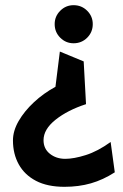

<svg xmlns="http://www.w3.org/2000/svg" viewBox="-20 -684 473 741"><path d="M264 -517Q295 -517 316.5 -538.5Q338 -560 338 -591Q338 -621 316.5 -642.5Q295 -664 264 -664Q234 -664 212.5 -642.5Q191 -621 191 -591Q191 -560 212.5 -538.5Q234 -517 264 -517ZM229 37Q284 37 331 23.5Q378 10 423 -19L407 -136Q357 -100 311 -85.5Q265 -71 232 -71Q197 -71 172.5 -90.5Q148 -110 148 -143Q148 -185 194.5 -222Q241 -259 312 -282L303 -447L211 -485L194 -349Q148 -324 111 -289.5Q74 -255 52 -217Q30 -179 30 -142Q30 -90 52.5 -49.5Q75 -9 119 14Q163 37 229 37Z"/></svg>

Font: Catamaran
Style: Bold
Weight: 700
Designer: Pria Ravichandran
Version: Version 2.000